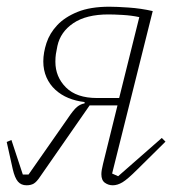

<svg xmlns="http://www.w3.org/2000/svg" viewBox="-20 -540 538 572"><path d="M59 12Q43 12 33.5 1Q24 -10 18 -36L0 -117L14 -123L48 -20H65L181 -186Q199 -213 209.5 -221.5Q220 -230 232 -232V-236Q206 -239 184 -248Q162 -257 145 -272.5Q128 -288 118.5 -309.5Q109 -331 109 -357Q109 -383 118.5 -412Q128 -441 150.5 -465Q173 -489 211 -504.5Q249 -520 306 -520Q327 -520 363.5 -517.5Q400 -515 435 -507L314 -23L332 -15L462 -129L473 -118L389 -35Q360 -6 345 3Q330 12 316 12Q303 12 292.5 4.5Q282 -3 282 -21Q282 -32 287 -52L330 -226H247L99 -13Q89 2 80.5 7Q72 12 59 12ZM395 -489Q372 -494 345.5 -495.5Q319 -497 303 -497Q237 -497 198.5 -471Q160 -445 151 -403Q148 -389 146.5 -379Q145 -369 145 -356Q145 -311 176.5 -279.5Q208 -248 269 -248H335Z"/></svg>

Font: IBM Plex Serif ExtraLight
Style: Italic
Weight: 200
Italic angle: -14°
Designer: Mike Abbink, Paul van der Laan, Pieter van Rosmalen
Foundry: Bold Monday
Version: Version 2.5